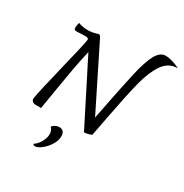

<svg xmlns="http://www.w3.org/2000/svg" viewBox="-239 -988 1392 1456"><g transform="rotate(30 457.0 -259.5)"><path d="M914 -768Q837 -768 789.5 -699.5Q742 -631 712.5 -516.5Q683 -402 640 -176Q612 -29 608 -8Q598 -2 578.5 3Q559 8 543 8Q457 -164 359 -356Q331 -409 309 -454Q287 -499 268 -536Q246 -439 231.5 -360.5Q217 -282 199 -170Q173 -14 169 11H124Q104 11 93.5 2Q83 -7 83 -19Q83 -36 105 -132.5Q127 -229 153 -335Q177 -431 196.5 -516Q216 -601 216 -614Q216 -622 209 -625.5Q202 -629 186 -629L152 -628Q126 -626 116 -626Q100 -626 94.5 -630Q89 -634 89 -647Q89 -671 97 -692Q112 -685 135.5 -681Q159 -677 181 -677Q223 -677 269 -694Q274 -694 279 -689.5Q284 -685 288 -678L364 -525Q442 -367 560 -131Q619 -433 647.5 -558Q676 -683 709 -744Q742 -805 792 -805Q812 -805 840.5 -797.5Q869 -790 891.5 -780.5Q914 -771 914 -768ZM255 275Q286 255 305.5 219Q325 183 325 151Q325 117 303 97Q328 67 363 67Q386 67 398 80.5Q410 94 410 120Q410 159 385.5 197.5Q361 236 328.5 261Q296 286 275 286Q260 286 255 275Z"/></g></svg>

Font: Charmonman
Style: Bold
Weight: 700
Designer: Ekaluck Peanpanawate
Foundry: Cadson Demak Co.,Ltd.
Version: Version 1.000; ttfautohint (v1.6)